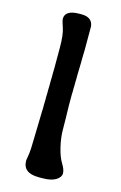

<svg xmlns="http://www.w3.org/2000/svg" viewBox="-112 -763 513 812"><g transform="rotate(15 145.0 -357.0)"><path d="M68.8 -674.8Q68.8 -713.4 132.3 -713.4H141.1Q186.5 -713.4 192.4 -675.8V-569.8L191.4 -533.2V-515.1L189.9 -459.5V-441.4L189.5 -431.6Q189.5 -422.4 189.5 -413.1L189 -403.8Q189 -394.5 189 -385.3L188.5 -376V-330.1L189.9 -267.6Q190.4 -258.8 190.4 -223.1Q190.4 -187.5 200 -147.2Q209.5 -106.9 224.1 -83.3Q238.8 -59.6 238.8 -43Q238.8 -26.4 218.5 -13.7Q198.2 -1 160.2 -1H143.1Q74.2 -1 74.2 -55.7Q74.2 -59.6 78.1 -81.1Q82 -102.5 82.5 -159.7L85.4 -276.4L85.9 -285.6Q85.9 -294.9 85.9 -304.2L86.4 -322.8Q86.4 -332 86.4 -341.3L86.9 -350.6Q86.9 -359.9 86.9 -369.1L87.4 -387.7Q87.4 -397 87.4 -406.2L87.9 -424.8V-443.8L88.4 -462.4V-554.2Q88.4 -609.9 78.6 -638.2Q68.8 -666.5 68.8 -674.8Z"/></g></svg>

Font: Averia Libre
Style: Regular
Weight: 400
Version: Version 1.002